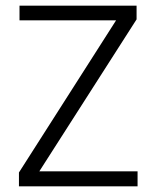

<svg xmlns="http://www.w3.org/2000/svg" viewBox="-20 -659 553 679"><path d="M119 -53H466.5V0H47V-49L390.5 -587H49V-639H463V-590.5Z"/></svg>

Font: Anek Kannada Medium Light
Style: Regular
Weight: 300
Version: Version 1.003